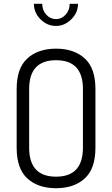

<svg xmlns="http://www.w3.org/2000/svg" viewBox="-20 -988 592 1014"><path d="M68 -208C68 -134 86.8 -79.8 124.5 -45.5C162.2 -11.2 212.7 6 276 6C339.3 6 389.8 -11.2 427.5 -45.5C465.2 -79.8 484 -134 484 -208V-518C484 -591.3 465.2 -645.2 427.5 -679.5C389.8 -713.8 339.3 -731 276 -731C212.7 -731 162.2 -713.8 124.5 -679.5C86.8 -645.2 68 -591.3 68 -518ZM134 -208V-518C134 -619.3 181.3 -670 276 -670C370.7 -670 418 -619.3 418 -518V-208C418 -106 370.7 -55 276 -55C181.3 -55 134 -106 134 -208ZM159 -968C159 -936.7 170.7 -909.3 194 -886C217.3 -862.7 244.7 -851 276 -851C306 -851 332.8 -862.7 356.5 -886C380.2 -909.3 392 -936.7 392 -968H348C348 -945.3 340.8 -926.2 326.5 -910.5C312.2 -894.8 295.3 -887 276 -887C256 -887 238.8 -894.8 224.5 -910.5C210.2 -926.2 203 -945.3 203 -968Z"/></svg>

Font: Terminal Dosis
Style: Book
Weight: 400
Designer: EdgarTolentino, PabloImpallari, IginoMarini
Foundry: EdgarTolentino, PabloImpallari, IginoMarini
Version: Version 1.006